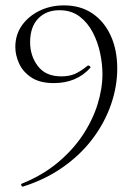

<svg xmlns="http://www.w3.org/2000/svg" viewBox="-20 -419 505 714"><path d="M180 -110Q128 -110 96.5 -131Q65 -152 51 -183Q37 -214 37 -244Q37 -290 61.5 -324.5Q86 -359 127 -379Q168 -399 218 -399Q279 -399 323 -369.5Q367 -340 391.5 -287Q416 -234 416 -164Q416 -97 392.5 -29.5Q369 38 324 97.5Q279 157 213.5 203Q148 249 65 275Q62 276 59.5 271Q57 266 61 264Q136 234 192.5 187.5Q249 141 286.5 85Q324 29 342.5 -30Q361 -89 361 -144Q361 -180 352.5 -221Q344 -262 325 -298.5Q306 -335 275.5 -358Q245 -381 201 -381Q152 -381 122 -350Q92 -319 92 -262Q92 -211 121 -173Q150 -135 208 -135Q237 -135 258 -144Q279 -153 305 -174Q308 -177 313 -173.5Q318 -170 316 -167Q265 -110 180 -110Z"/></svg>

Font: Cormorant Garamond Light
Style: Regular
Weight: 300
Designer: Christian Thalmann (Catharsis Fonts)
Foundry: Catharsis Fonts
Version: Version 4.001